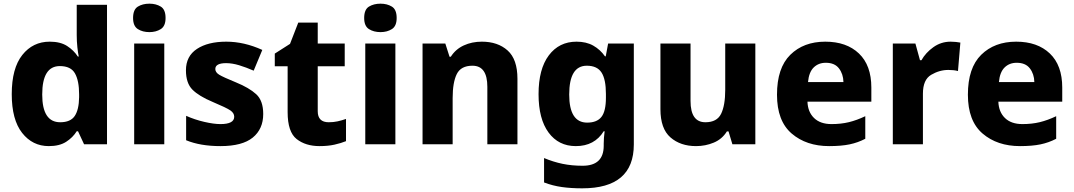

<svg xmlns="http://www.w3.org/2000/svg" viewBox="-20 -786 5850 1046"><path d="M308 -120Q210 -120 210 -271Q210 -426 306 -426Q366 -426 388.5 -386Q411 -346 411 -272V-256Q410 -188 387 -154Q364 -120 308 -120ZM246 10Q304 10 340.5 -13.5Q377 -37 398 -71H405L438 0H563V-760H398V-595Q398 -561 401.5 -528.5Q405 -496 409 -478H404Q382 -512 345.5 -535.5Q309 -559 251 -559Q159 -559 101.5 -486.5Q44 -414 44 -273Q44 -134 100.5 -62Q157 10 246 10Z M794 -766Q757 -766 731 -750Q705 -734 705 -688Q705 -644 731 -627.5Q757 -611 794 -611Q830 -611 856 -627.5Q882 -644 882 -688Q882 -734 856 -750Q830 -766 794 -766ZM875 -549H711V0H875Z M1414 -165Q1414 -238 1375.5 -273Q1337 -308 1266 -337Q1195 -366 1174 -379Q1153 -392 1153 -410Q1153 -442 1212 -442Q1245 -442 1283 -430.5Q1321 -419 1362 -401L1409 -514Q1310 -559 1213 -559Q1113 -559 1053 -519.5Q993 -480 993 -403Q993 -333 1028.5 -297.5Q1064 -262 1138 -231Q1214 -199 1235 -184.5Q1256 -170 1256 -150Q1256 -110 1181 -110Q1145 -110 1093 -122Q1041 -134 994 -155V-22Q1071 10 1181 10Q1300 10 1357 -36.5Q1414 -83 1414 -165Z M1771 -120Q1711 -120 1711 -180V-425H1858V-549H1711V-663H1605L1560 -547L1477 -494V-425H1547V-175Q1547 -67 1596 -28.5Q1645 10 1721 10Q1767 10 1802.5 2Q1838 -6 1865 -17V-138Q1842 -130 1819.5 -125Q1797 -120 1771 -120Z M2053 -766Q2016 -766 1990 -750Q1964 -734 1964 -688Q1964 -644 1990 -627.5Q2016 -611 2053 -611Q2089 -611 2115 -627.5Q2141 -644 2141 -688Q2141 -734 2115 -750Q2089 -766 2053 -766ZM2134 -549H1970V0H2134Z M2605 -559Q2551 -559 2506.5 -538.5Q2462 -518 2436 -477H2429L2406 -549H2282V0H2446V-252Q2446 -337 2468.5 -382.5Q2491 -428 2554 -428Q2635 -428 2635 -313V0H2799V-357Q2799 -463 2745.5 -511Q2692 -559 2605 -559Z M3177 -428Q3233 -428 3257 -391Q3281 -354 3281 -274V-254Q3281 -180 3256.5 -149Q3232 -118 3179 -118Q3081 -118 3081 -271Q3081 -428 3177 -428ZM3121 -559Q3026 -559 2970 -484.5Q2914 -410 2914 -273Q2914 -138 2968.5 -64Q3023 10 3117 10Q3219 10 3269 -71H3274Q3269 -34 3269 -3V8Q3269 117 3154 117Q3095 117 3044.5 106.5Q2994 96 2944 75V208Q2991 226 3041 233Q3091 240 3152 240Q3433 240 3433 1V-549H3293L3280 -479H3276Q3250 -516 3212 -537.5Q3174 -559 3121 -559Z M4095 -549H3931V-297Q3931 -212 3908.5 -166Q3886 -120 3823 -120Q3742 -120 3742 -236V-549H3578V-191Q3578 -85 3632.5 -37.5Q3687 10 3772 10Q3823 10 3868.5 -9Q3914 -28 3940 -70H3949L3970 0H4095Z M4476 -559Q4358 -559 4285.5 -487.5Q4213 -416 4213 -270Q4213 -127 4293 -58.5Q4373 10 4497 10Q4563 10 4608.5 0.5Q4654 -9 4694 -30V-153Q4648 -131 4605 -120.5Q4562 -110 4510 -110Q4449 -110 4415 -143Q4381 -176 4379 -232H4727V-309Q4727 -430 4659.5 -494.5Q4592 -559 4476 -559ZM4479 -444Q4527 -444 4550.5 -413.5Q4574 -383 4575 -339H4382Q4387 -393 4413 -418.5Q4439 -444 4479 -444Z M5159 -559Q5107 -559 5065 -529Q5023 -499 5000 -458H4992L4967 -549H4844V0H5008V-276Q5008 -352 5053 -378.5Q5098 -405 5147 -405Q5177 -405 5199 -399L5212 -554Q5203 -556 5187.5 -557.5Q5172 -559 5159 -559Z M5516 -559Q5398 -559 5325.5 -487.5Q5253 -416 5253 -270Q5253 -127 5333 -58.5Q5413 10 5537 10Q5603 10 5648.5 0.5Q5694 -9 5734 -30V-153Q5688 -131 5645 -120.5Q5602 -110 5550 -110Q5489 -110 5455 -143Q5421 -176 5419 -232H5767V-309Q5767 -430 5699.5 -494.5Q5632 -559 5516 -559ZM5519 -444Q5567 -444 5590.5 -413.5Q5614 -383 5615 -339H5422Q5427 -393 5453 -418.5Q5479 -444 5519 -444Z"/></svg>

Font: Noto Sans UI Extra
Style: Regular
Weight: 800
Designer: Monotype Design Team
Foundry: Monotype Imaging Inc.
Version: Version 1.901